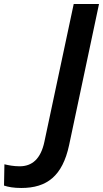

<svg xmlns="http://www.w3.org/2000/svg" viewBox="-177 -734 513 956"><path d="M-71 202C57 202 134 142 167 -11L316 -714H190L44 -28C26 57 -17 94 -79 94C-109 94 -134 89 -155 84L-157 190C-136 197 -109 202 -71 202Z"/></svg>

Font: Noto Sans SemiBold
Style: Italic
Weight: 600
Italic angle: -12°
Designer: Monotype Design Team
Foundry: Monotype Imaging Inc.
Version: Version 2.013